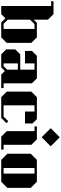

<svg xmlns="http://www.w3.org/2000/svg" viewBox="1082 -2108 1025 3230"><g transform="rotate(90 1595.0 -492.5)"><path d="M701 -507V-93L608 0H358L288 -71L217 0H80V-840H0V-880H217L310 -787V-546L364 -600H608ZM380 -40H466V-560H386L310 -484V-110Z M894 0H1113L1174 -61L1234 0H1461V-40H1381V-517L1298 -600H919L836 -517V-400H1046V-560H1151V-320H894L811 -237V-83ZM1046 -280H1151V-100L1091 -40H1046Z M1856 -400V-560H1751V-40H1941L2020 -119L2051 -88L1963 0H1614L1521 -93V-507L1614 -600H1983L2056 -527V-400Z M2288 -680 2136 -833 2289 -985 2441 -832ZM2496 -40V0H2279L2186 -93V-560H2106V-600H2323L2416 -507V-40Z M3140 -497V-103L3037 0H2669L2566 -103V-497L2669 -600H3037ZM2806 -560V-40H2900V-560Z"/></g></svg>

Font: Kumar One
Style: Regular
Weight: 400
Designer: Parimal Parmar
Foundry: Indian Type Foundry
Version: Version 1.000;PS 1.000;hotconv 1.0.88;makeotf.lib2.5.647800